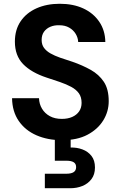

<svg xmlns="http://www.w3.org/2000/svg" viewBox="-20 -732 642 1019"><path d="M309 12Q233 12 173.5 -14Q114 -40 79.5 -90Q45 -140 44 -211H187Q188 -180 203 -155Q218 -130 244.5 -115.5Q271 -101 308 -101Q340 -101 363.5 -111.5Q387 -122 400 -141Q413 -160 413 -186Q413 -217 398.5 -237Q384 -257 358 -271Q332 -285 298.5 -296.5Q265 -308 228 -320Q146 -347 102.5 -392Q59 -437 59 -511Q59 -574 89.5 -619Q120 -664 174 -688Q228 -712 297 -712Q368 -712 421.5 -687.5Q475 -663 506.5 -617Q538 -571 539 -509H395Q394 -532 381.5 -552.5Q369 -573 347 -585.5Q325 -598 295 -598Q269 -599 247.5 -590Q226 -581 213.5 -563.5Q201 -546 201 -520Q201 -495 213.5 -478Q226 -461 248 -448.5Q270 -436 300 -425.5Q330 -415 365 -404Q417 -386 461 -361.5Q505 -337 531 -298Q557 -259 557 -195Q557 -140 528 -93Q499 -46 444.5 -17Q390 12 309 12ZM218 267V190H333Q358 190 371 181.5Q384 173 384 155Q384 137 371 129Q358 121 333 121H271V-4H355V51Q388 50 417.5 61Q447 72 465.5 95.5Q484 119 484 157Q484 194 465.5 218.5Q447 243 417.5 255Q388 267 353 267Z"/></svg>

Font: DM Sans 20pt
Style: Bold
Weight: 700
Version: Version 4.004;gftools[0.9.30]